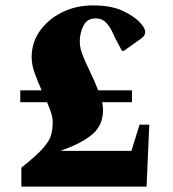

<svg xmlns="http://www.w3.org/2000/svg" viewBox="-20 -690 640 710"><path d="M59 0V-70Q112 -112 137 -139.5Q162 -167 168.5 -189.5Q175 -212 175 -239Q175 -254 169 -272.5Q163 -291 154 -312H55V-356H134Q120 -387 108.5 -419Q97 -451 97 -479Q97 -532 127 -575Q157 -618 208.5 -644Q260 -670 324 -670Q394 -670 438 -648Q482 -626 501 -603Q517 -584 517 -573Q517 -566 514.5 -560.5Q512 -555 504 -549L438 -502H431L417 -528Q408 -544 398 -566.5Q388 -589 373 -605.5Q358 -622 334 -622Q302 -622 288.5 -595Q275 -568 275 -536Q275 -512 287 -482.5Q299 -453 315 -420.5Q331 -388 343 -356H468V-312H358Q361 -296 361 -283Q361 -226 320.5 -192.5Q280 -159 203 -132H466L496 -229H532L522 0Z"/></svg>

Font: Spectral ExtraBold
Style: Regular
Weight: 800
Designer: Jean-Baptiste Levee
Foundry: Production Type
Version: Version 2.001